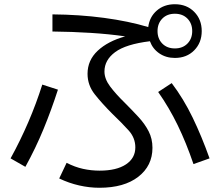

<svg xmlns="http://www.w3.org/2000/svg" viewBox="-20 -833 1040 908"><path d="M260 11 295 -63Q334 -43 372.5 -34.5Q411 -26 451 -26Q531 -26 575.5 -55.5Q620 -85 620 -136Q620 -181 588.5 -216Q557 -251 511 -295Q463 -343 428.5 -386.5Q394 -430 394 -484Q394 -548 442 -593Q490 -638 572 -661Q496 -672 409 -677.5Q322 -683 228 -684V-765Q356 -764 472 -748.5Q588 -733 681 -705Q687 -753 721.5 -783Q756 -813 807 -813Q863 -813 898.5 -777Q934 -741 934 -686Q934 -631 898.5 -595Q863 -559 807 -559Q765 -559 733.5 -580.5Q702 -602 689 -638Q575 -624 524.5 -586.5Q474 -549 474 -495Q474 -460 500.5 -424.5Q527 -389 569 -348Q605 -312 635 -279.5Q665 -247 683 -212Q701 -177 701 -134Q701 -49 634 3Q567 55 450 55Q403 55 354.5 44Q306 33 260 11ZM807 -604Q844 -604 866.5 -627Q889 -650 889 -686Q889 -722 866.5 -745Q844 -768 807 -768Q770 -768 747.5 -745Q725 -722 725 -686Q725 -650 747.5 -627Q770 -604 807 -604ZM971 -84 895 -57Q861 -157 820.5 -240.5Q780 -324 728 -398L792 -440Q848 -366 891 -277Q934 -188 971 -84ZM100 -44 30 -84Q123 -253 180 -433L254 -409Q223 -313 186 -223Q149 -133 100 -44Z"/></svg>

Font: Murecho
Style: Regular
Weight: 400
Designer: Neil Summerour
Foundry: Positype
Version: Version 1.010; ttfautohint (v1.8.3)